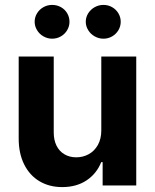

<svg xmlns="http://www.w3.org/2000/svg" viewBox="-20 -763 637 790"><path d="M396.8 -530.3H540.6V0H402.3V-95.9H396.5Q377.6 -48.5 336.1 -20.8Q294.7 6.8 235.9 6.8Q182.9 6.8 142.4 -17.3Q101.9 -41.4 79.4 -86.6Q56.9 -131.8 56.9 -192.8V-530.3H201.1V-218Q201.1 -187 212.4 -163.9Q223.8 -140.8 244.9 -128.3Q266 -115.7 293.7 -115.7Q321.5 -115.7 345 -128.5Q368.5 -141.3 382.7 -166.5Q396.8 -191.8 396.8 -226.1ZM122.6 -673.3Q122.6 -692.2 132.4 -708.2Q142.1 -724.2 158.7 -733.5Q175.2 -742.8 194.3 -742.8Q214.2 -742.8 230.5 -733.7Q246.8 -724.7 256.3 -708.7Q265.9 -692.6 265.9 -673.3Q265.9 -654.8 256.3 -638.7Q246.8 -622.7 230.5 -613.3Q214.2 -603.8 194.3 -603.8Q175.7 -603.8 158.9 -613.3Q142.1 -622.7 132.4 -639Q122.6 -655.2 122.6 -673.3ZM332.9 -673.3Q332.9 -692.2 342.9 -708.2Q352.9 -724.2 369.7 -733.5Q386.5 -742.8 405.6 -742.8Q425.1 -742.8 441.4 -733.5Q457.6 -724.2 467.2 -708.2Q476.7 -692.2 476.7 -673.3Q476.7 -654.8 467.2 -638.7Q457.6 -622.7 441.4 -613.3Q425.1 -603.8 405.6 -603.8Q386.5 -603.8 369.7 -613.3Q352.9 -622.7 342.9 -639Q332.9 -655.2 332.9 -673.3Z"/></svg>

Font: Pretendard GOV Variable
Style: Regular
Weight: 400
Designer: Base glyphs from Inter by Rasmus Andersson; Hangul glyphs from Noto Sans CJK(Source Han Sans) by Jang Soo-young and Kang
Foundry: Kil Hyung-jin
Version: Version 1.307;Glyphs 3.2 (3192)